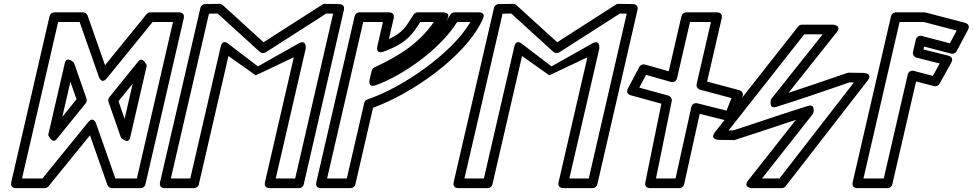

<svg xmlns="http://www.w3.org/2000/svg" viewBox="-20 -949 5036 994"><path d="M654.3 -238.6 740.1 -610.2C740.1 -610.2 718.5 -659 696.3 -631.5L545.9 -445.7C540.5 -439 539 -429.7 541.7 -421.8L606.3 -236C606.3 -236 644.6 -196.8 654.3 -238.6ZM625.1 -334.3 593.5 -425.1 667 -515.8ZM315.3 -621.4 229.5 -249.8C229.5 -249.8 251 -201 273.3 -228.5L423.6 -414.3C429.1 -421 430.6 -430.3 427.8 -438.2L363.2 -624C363.2 -624 324.9 -663.2 315.3 -621.4ZM344.5 -525.7 376 -434.9 302.6 -344.2ZM435.1 -314.8 199.6 -25H94L281 -835H392.3L491.4 -552.6C491.4 -552.6 504.2 -508.1 534.4 -545.2L770 -835H875.6L688.6 -25H577.3L478.1 -307.4C478.1 -307.4 465.3 -351.9 435.1 -314.8ZM445.8 -248.6 536 8.3C538.9 16.8 548.5 25 559.5 25H708.4C719.2 25 730.1 17.2 732.8 5.6L931.4 -854.4C938 -883 913.1 -885 907 -885H758.1C750.8 -885 743.4 -881.6 738.7 -875.8L523.8 -611.4L433.6 -868.3C430.6 -876.8 421.1 -885 410 -885H261.1C250.3 -885 239.4 -877.2 236.7 -865.6L38.2 -5.6C31.6 23 56.4 25 62.6 25H211.5C218.8 25 226.1 21.6 230.9 15.8Z M1304 -559 1501 -652.5 1351.7 -5.6C1345.1 23 1369.9 25 1376 25H1528C1538.8 25 1549.7 17.1 1552.4 5.6L1760.3 -897.3C1766.8 -925.2 1742.8 -927.8 1736.4 -927.9L1662.4 -929C1658.4 -929.1 1652.7 -927.7 1648.5 -925.1L1344.5 -730.3L1133.3 -922.5C1129.6 -925.9 1122.5 -929.1 1116 -929L1041.5 -927.9C1031.3 -927.7 1020.2 -920.1 1017.6 -908.5L808.6 -5.6C802 23 826.9 25 833 25H985C995.7 25 1006.7 17.2 1009.3 5.6L1162.7 -658.8ZM1315.4 -605.4 1162.2 -722C1162.2 -722 1132.4 -749.8 1122.7 -707.8L965.1 -25H864.4L1061.9 -878.2L1106.9 -878.9L1325 -680.4C1333.8 -672.5 1347.3 -672.7 1355.3 -677.9L1669.1 -878.9L1704.7 -878.4L1508.1 -25H1407.5L1562.5 -696.5C1562.5 -696.5 1569 -748.2 1525.9 -723.9Z M1865.7 -416.1 1775.4 -25H1673.4L1860.4 -835H1962.4L1933.9 -711.4C1933.9 -711.4 1921.2 -666.2 1966.6 -682.2C2086.4 -724.5 2117.6 -775.6 2155.8 -835H2226.1C2154.2 -732.9 2061.3 -665.7 1918.2 -600.2C1910.9 -596.9 1905.7 -589.3 1904.3 -583.1L1893.7 -537.4C1893.7 -537.4 1881.1 -492.1 1926.4 -508.2C2057.6 -554.7 2255.3 -688.5 2346.7 -835H2415.5C2319 -670.5 2060.1 -493.7 1882.1 -434.2C1873.9 -431.4 1867.6 -424.4 1865.7 -416.1ZM1911.3 -391.3C2108.8 -461.9 2385.3 -653.3 2474.7 -840L2479.2 -849.3C2497.9 -888.8 2456.6 -885 2456.6 -885H2332.5C2325.3 -885 2315.8 -880.7 2311.1 -872.8L2308.1 -867.8C2301.2 -856.2 2293.4 -844.6 2284.9 -833C2284.9 -833 2286.5 -835.5 2287.1 -836.5L2293.5 -846.7C2319 -887.4 2272.3 -885 2272.3 -885H2142.2C2134.3 -885 2125.9 -880.8 2121.3 -873.6L2118.2 -868.9C2081.8 -813.1 2068.8 -781.9 1993.4 -746.8L2018.2 -854.4C2024.8 -883 2000 -885 1993.9 -885H1840.5C1829.8 -885 1818.8 -877.2 1816.2 -865.6L1617.6 -5.6C1611 23 1635.9 25 1642 25H1795.3C1806.1 25 1817 17.2 1819.7 5.6Z M2824 -559 3021 -652.5 2871.7 -5.6C2865.1 23 2889.9 25 2896 25H3048C3058.8 25 3069.7 17.1 3072.4 5.6L3280.3 -897.3C3286.8 -925.2 3262.8 -927.8 3256.4 -927.9L3182.4 -929C3178.4 -929.1 3172.7 -927.7 3168.5 -925.1L2864.5 -730.3L2653.3 -922.5C2649.6 -925.9 2642.5 -929.1 2636 -929L2561.5 -927.9C2551.3 -927.7 2540.2 -920.1 2537.6 -908.5L2328.6 -5.6C2322 23 2346.9 25 2353 25H2505C2515.7 25 2526.7 17.2 2529.3 5.6L2682.7 -658.8ZM2835.4 -605.4 2682.2 -722C2682.2 -722 2652.4 -749.8 2642.7 -707.8L2485.1 -25H2384.4L2581.9 -878.2L2626.9 -878.9L2845 -680.4C2853.8 -672.5 2867.3 -672.7 2875.3 -677.9L3189.1 -878.9L3224.7 -878.4L3028.1 -25H2927.5L3082.5 -696.5C3082.5 -696.5 3089 -748.2 3045.9 -723.9Z M3741.3 -376.4 3589.6 -414.3C3576.6 -417.5 3562.3 -410 3559.1 -395.4L3477.3 -25H3376L3457.6 -425.1C3460.3 -438.6 3450.7 -451.1 3439.7 -454.2L3289.7 -495.4L3324.6 -561.4L3453.7 -524.8C3466.3 -521.3 3481.3 -527.8 3484.9 -543.3L3552.2 -835H3660.6L3586.6 -514.4C3583.5 -501.2 3592.1 -488 3604.5 -484.7L3767 -441.2ZM3750.5 -322.6C3760.8 -320 3774.9 -325.3 3779.8 -337.6L3823.8 -449C3831.8 -469.1 3817 -479.6 3807 -482.3L3640.7 -526.7L3716.4 -854.4C3723 -883 3698.1 -885 3692 -885H3532.3C3521.6 -885 3510.6 -877.2 3508 -865.6L3442.1 -580.1L3318.8 -615C3307.9 -618.1 3295.4 -613.1 3289.9 -602.7L3230.9 -491.3C3217.3 -465.7 3240.3 -457.2 3246.3 -455.5L3403.9 -412.2L3320.9 -5C3315.2 22.7 3338.7 25 3345.4 25H3497.4C3508.4 25 3519.2 16.9 3521.8 5.4L3602.4 -359.6Z M3752.3 -274.1 4143.9 -771.4H4239.3L3971.7 -435.2C3971.7 -435.2 3956.9 -382.9 3998.6 -395.7C4128.3 -435.7 4254.1 -480.3 4378.2 -522.6L4401 -522.3L4015.1 -25H3924.9L4190 -361.3C4190 -361.3 4204.8 -413.5 4163.1 -400.7C4032.8 -360.6 3908.4 -316.3 3774.8 -273.7ZM3681.8 -265.3C3651.3 -226.5 3701 -224.9 3701 -224.9L3778.2 -223.7C3780.7 -223.6 3784.1 -224.1 3786.8 -225.1C3787.8 -225.4 3787 -225.1 3788 -225.5C3896.1 -259.9 3998.1 -295.4 4100.5 -328.5L3853.7 -15.5C3823.1 23.4 3873.4 25 3873.4 25H4027.4C4033.6 25 4042.2 21.6 4047.1 15.3L4471.2 -531.2C4501.4 -570.1 4451.8 -571.5 4451.8 -571.5L4374.6 -572.7C4372.2 -572.7 4368.8 -572.3 4366 -571.3L4364.6 -570.8C4263.4 -536.4 4165.1 -501.7 4061.9 -468.2L4310.7 -780.8C4341.6 -819.6 4291.2 -821.4 4291.2 -821.4H4131.7C4125.6 -821.4 4117 -818.1 4112.1 -811.8Z M4897.7 -724.7 4752.1 -762.9C4739.2 -766.3 4724.7 -758.9 4721.4 -744.3L4706.6 -680.3C4703.4 -666.3 4713.6 -653.3 4724.9 -650.4L4845.1 -620.2L4809.5 -556.4L4710.3 -582.1C4697.4 -585.5 4683 -578 4679.6 -563.6L4555.3 -25H4450.2L4637.2 -835H4763.1L4932.6 -790.6ZM4904.1 -671.4C4914.4 -668.7 4927 -673.4 4932.5 -683.8L4991.5 -795C5005.4 -821.2 4981.6 -829.4 4975.8 -830.9L4772.6 -884.2C4771 -884.6 4768.4 -885 4766.3 -885H4617.3C4606.6 -885 4595.6 -877.2 4593 -865.6L4394.4 -5.6C4387.8 23 4412.7 25 4418.8 25H4575.2C4585.9 25 4596.9 17.2 4599.5 5.6L4722.6 -527.3L4815.6 -503.1C4825.2 -500.7 4838 -504.8 4843.8 -515.2L4904.7 -624.4C4921 -653.6 4891.9 -660 4888.9 -660.8L4760.8 -693L4764.3 -708Z"/></svg>

Font: Stormning Aesir
Style: Bold
Weight: 400
Designer: Robert Jablonski, Mew Too
Foundry: Cannot Into Space Fonts
Version: Version 0.90